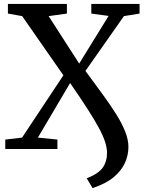

<svg xmlns="http://www.w3.org/2000/svg" viewBox="-20 -763 742 983"><path d="M454 200 424 150Q484 126.5 506 95.2Q528 64 528 21.5Q528 -4.5 518.5 -35Q509 -65.5 487.2 -106.2Q465.5 -147 429.2 -203.5Q393 -260 339 -338L174 -58.5L274 -48.5V0H7V-48.5L93 -58.5L304.5 -377.5L93.5 -680.5L20.5 -693.5V-743H322.5V-693.5L229 -680.5L385.5 -437.5L536 -681.5L447.5 -693.5V-743H694.5V-693.5L614.5 -680.5L417.5 -400Q465.5 -334.5 505.8 -279.5Q546 -224.5 575.5 -177.2Q605 -130 621.2 -88.8Q637.5 -47.5 637.5 -10Q637.5 32 619.2 72Q601 112 560.8 145Q520.5 178 454 200Z"/></svg>

Font: Merriweather 28pt Medium
Style: Regular
Weight: 500
Version: Version 2.100